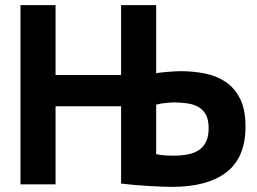

<svg xmlns="http://www.w3.org/2000/svg" viewBox="-20 -720 1002 750"><path d="M453 -305H197V0H60V-700H197V-427H453V-700H590V-434Q595 -435 606.5 -436.5Q618 -438 631.5 -439Q645 -440 659 -441Q673 -442 685 -442Q734 -442 780 -433Q826 -424 861.5 -400Q897 -376 918 -334Q939 -292 939 -225Q939 -105 865 -47.5Q791 10 651 10Q637 10 613 9Q589 8 561.5 6.5Q534 5 505 2.5Q476 0 453 -3ZM658 -112Q689 -112 714.5 -117Q740 -122 758 -134.5Q776 -147 785.5 -167.5Q795 -188 795 -219Q795 -251 785 -270.5Q775 -290 757 -301Q739 -312 713.5 -316Q688 -320 658 -320Q651 -320 641 -319Q631 -318 621 -317Q611 -316 602.5 -314Q594 -312 590 -311V-118Q601 -115 619.5 -113.5Q638 -112 658 -112Z"/></svg>

Font: PT Sans
Style: Bold
Weight: 700
Version: Version 2.003W OFL; ttfautohint (v1.6)